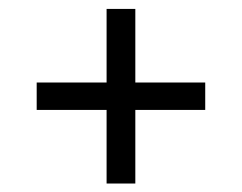

<svg xmlns="http://www.w3.org/2000/svg" viewBox="-20 -599 551 437"><path d="M222.6 -181.3V-348.8H63.5V-411.2H222.6V-578.7H288V-411.2H447.1V-348.8H288V-181.3Z"/></svg>

Font: Encode Sans SC Condensed Thin
Style: Regular
Weight: 100
Width: 3
Designer: Multiple Designers
Foundry: Impallari Type
Version: Version 3.002